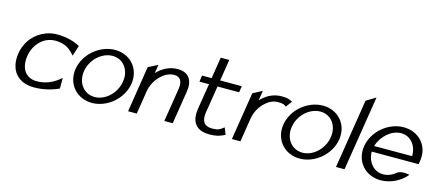

<svg xmlns="http://www.w3.org/2000/svg" viewBox="-49 -1108 3607 1587"><g transform="rotate(15 1754.5 -315.0)"><path d="M68 -226C63 -192 63 -160 69 -131C87 -48 152 11 265 11C346 11 422 -10 475 -36V-126L447 -104C400 -68 342 -44 274 -44C251 -44 230 -48 211 -57C160 -81 132 -141 145 -226C149 -252 157 -276 168 -298C200 -360 259 -408 337 -408C405 -408 452 -384 486 -347L506 -325L535 -415C490 -441 421 -462 340 -462C305 -462 273 -456 242 -444C157 -411 86 -338 68 -226Z M558 -226C537 -95 629 11 760 11C891 11 1015 -95 1036 -226C1057 -357 966 -462 835 -462C704 -462 579 -357 558 -226ZM630 -226C646 -328 735 -409 827 -409C919 -409 980 -328 964 -226C948 -124 861 -42 769 -42C677 -42 614 -124 630 -226Z M1068 0H1142L1173 -196C1182 -255 1211 -301 1243 -334C1272 -363 1312 -389 1360 -389C1415 -389 1433 -347 1424 -289L1378 0H1450L1495 -284C1510 -379 1471 -443 1376 -443C1298 -443 1241 -405 1199 -362L1211 -435L1130 -394Z M1574 -389H1656L1620 -165C1604 -52 1654 11 1764 11C1833 11 1861 -3 1897 -20L1874 -78C1841 -55 1833 -42 1773 -42C1705 -42 1680 -84 1692 -158L1729 -389H1914L1922 -443H1737L1766 -626H1693L1664 -443H1582Z M1956 0H2029L2061 -201C2070 -260 2098 -306 2130 -339C2159 -368 2198 -394 2246 -394C2291 -394 2301 -387 2317 -374L2356 -427C2330 -439 2321 -448 2263 -448C2185 -448 2129 -410 2087 -367L2100 -451L2021 -409Z M2336 -226C2315 -95 2407 11 2538 11C2669 11 2793 -95 2814 -226C2835 -357 2744 -462 2613 -462C2482 -462 2357 -357 2336 -226ZM2408 -226C2424 -328 2513 -409 2605 -409C2697 -409 2758 -328 2742 -226C2726 -124 2639 -42 2547 -42C2455 -42 2392 -124 2408 -226Z M2847 0H2920L3022 -641L2941 -592Z M3027 -226C3006 -95 3098 11 3229 11C3315 11 3398 -31 3450 -94C3450 -94 3390 -110 3351 -88C3317 -59 3279 -42 3238 -42C3158 -42 3101 -109 3099 -199H3501L3506 -232C3526 -360 3435 -462 3304 -462C3173 -462 3048 -357 3027 -226ZM3106 -249C3136 -341 3215 -409 3296 -409C3377 -409 3433 -341 3432 -249Z"/></g></svg>

Font: Charger Sport
Style: DfObl
Weight: 400
Designer: Jasper
Foundry: Cannot Into Space Fonts
Version: Version 1.1